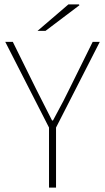

<svg xmlns="http://www.w3.org/2000/svg" viewBox="-20 -850 476 870"><path d="M202.1 0V-272L3.9 -660.2H38.1L144 -445.8Q203.1 -328.1 215.8 -304.2H220.2Q277.8 -410.6 293.9 -445.8L399.9 -660.2H432.1L233.9 -272V0ZM149.9 -710 290 -830.1H337.9L339.8 -826.2L186 -710Z"/></svg>

Font: Source Sans 3 ExtraLight
Style: Regular
Weight: 200
Designer: Paul D. Hunt
Foundry: Adobe
Version: Version 3.052;hotconv 1.1.0;makeotfexe 2.6.0